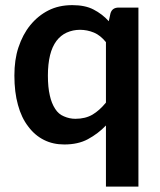

<svg xmlns="http://www.w3.org/2000/svg" viewBox="-20 -542 607 730"><path d="M382.8 -151.9V-381.8Q361.8 -407.7 337.4 -418Q311.5 -428.7 284.2 -428.7Q257.3 -428.7 233.4 -418Q210.9 -407.7 194.8 -386.7Q178.2 -364.3 170.4 -332.5Q162.1 -298.3 162.1 -254.9Q162.1 -210 169.4 -179.2Q175.8 -149.4 189.9 -127.9Q202.6 -107.9 223.1 -99.6Q244.1 -90.3 266.6 -90.3Q304.7 -90.3 332 -106.4Q358.4 -122.1 382.8 -151.9ZM431.2 -513.2H506.3V167.5H382.8V-64.9Q353 -33.7 314 -12.7Q276.9 7.3 224.6 7.3Q181.6 7.3 147.5 -9.8Q112.3 -27.3 87.4 -61Q61.5 -94.2 48.3 -143.1Q34.7 -191.4 34.7 -254.9Q34.7 -314.9 49.8 -360.8Q66.4 -411.1 94.7 -445.8Q124.5 -482.4 164.1 -502.4Q203.6 -522.5 254.9 -522.5Q303.7 -522.5 335.4 -505.9Q368.7 -488.8 393.6 -461.4L399.9 -490.7Q406.2 -513.2 431.2 -513.2Z"/></svg>

Font: Lato-SemiBold
Style: Bold
Weight: 500
Designer: Lukasz Dziedzic with Adam Twardoch and Botio Nikoltchev
Foundry: tyPoland Lukasz Dziedzic
Version: ""